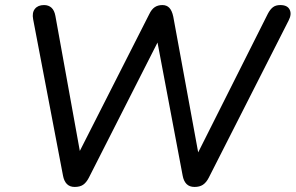

<svg xmlns="http://www.w3.org/2000/svg" viewBox="-20 -732 1169 759"><path d="M275 7Q256 7 244.5 -4.5Q233 -16 229 -38L111 -656Q106 -682 118 -697Q130 -712 154 -712Q172 -712 183.5 -701.5Q195 -691 199 -669L305 -83H269L570 -676Q579 -695 591.5 -703.5Q604 -712 622 -712Q639 -712 649.5 -701Q660 -690 665 -666L772 -83H740L1039 -678Q1048 -695 1059 -703.5Q1070 -712 1088 -712Q1116 -712 1125 -694Q1134 -676 1121 -651L805 -29Q795 -10 782 -1.5Q769 7 749 7Q729 7 717.5 -4.5Q706 -16 702 -38L597 -594H618L331 -29Q321 -10 308.5 -1.5Q296 7 275 7Z"/></svg>

Font: Nunito ExtraLight Medium
Style: Italic
Weight: 500
Italic angle: -9°
Version: Version 3.602